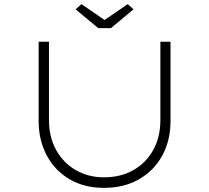

<svg xmlns="http://www.w3.org/2000/svg" viewBox="-20 -902 1012 929"><path d="M483 7Q388 7 317 -34.5Q246 -76 206.5 -149.5Q167 -223 167 -317V-700H217V-321Q217 -239 251.5 -176.5Q286 -114 346.5 -79Q407 -44 483 -44Q564 -44 625.5 -79Q687 -114 721.5 -176.5Q756 -239 756 -321V-700H805V-316Q805 -222 765 -149Q725 -76 652.5 -34.5Q580 7 483 7ZM455 -766 346 -857 374 -882 501 -795H471L598 -882L626 -857L517 -766Z"/></svg>

Font: Lexend Peta ExtraLight
Style: Regular
Weight: 250
Version: Version 1.007